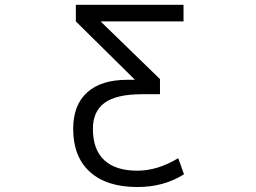

<svg xmlns="http://www.w3.org/2000/svg" viewBox="-20 -750 1040 780"><path d="M725.6 -663.1H390.6V-661.1L629.9 -428.7V-367.2H556.6Q453.1 -367.2 405.3 -332.5Q357.4 -297.9 357.4 -226.6Q357.4 -142.6 403.3 -99.6Q449.2 -56.6 538.1 -56.6Q620.1 -56.6 704.1 -107.4L727.5 -42Q645.5 9.8 538.1 9.8Q413.1 9.8 345.2 -51.8Q277.3 -113.3 277.3 -226.6Q277.3 -323.2 334 -374.5Q390.6 -425.8 497.1 -425.8H526.4V-427.7L288.1 -663.1V-730.5H725.6Z"/></svg>

Font: GenEi Gothic M SemiLight
Style: Regular
Weight: 350
Designer: o_tamon (Modified); [Source Han Sans]
Ryoko NISHIZUKA  (kana & ideographs); Paul D. Hunt (Latin, Greek & Cyrillic); Wenl
Version: Version 1.1a;Original Version 1.004